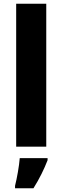

<svg xmlns="http://www.w3.org/2000/svg" viewBox="-20 -846 332 1021"><path d="M226 -66V-826H66V-66ZM233 6V-5H85C82 36 70 103 60 142V155H158C190 104 214 55 233 6Z"/></svg>

Font: Noto Sans Malayalam UI SemiCondensed ExtraBold
Style: Regular
Weight: 800
Width: 4
Designer: Jelle Bosma - Monotype Design Team
Foundry: Monotype Imaging Inc.
Version: Version 2.104